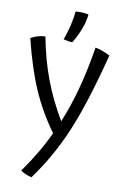

<svg xmlns="http://www.w3.org/2000/svg" viewBox="-105 -960 722 1103"><g transform="rotate(10 256.5 -408.5)"><path d="M479 -684Q402 -385 331 -219.5Q260 -54 159 83Q141 78 124 71Q107 64 95 55Q139 -7 174.5 -67Q210 -127 238 -188Q160 -295 108 -414Q56 -533 14 -704Q34 -715 54.5 -721Q75 -727 98 -728Q123 -596 165 -484.5Q207 -373 272 -264Q312 -360 341.5 -470Q371 -580 393 -715Q417 -710 438 -702Q459 -694 479 -684ZM320 -895Q315 -852 299 -809.5Q283 -767 256 -722Q244 -722 232 -724Q220 -726 204 -730Q221 -776 230.5 -817.5Q240 -859 244 -899Q262 -901 283 -900Q304 -899 320 -895Z"/></g></svg>

Font: Atma
Style: Regular
Weight: 400
Designer: Gregori Vincens, Jeremie Hornus, Riccardo Olocco, Yoann Minet.
Foundry: black foundry
Version: Version 1.102;PS 1.100;hotconv 1.0.86;makeotf.lib2.5.63406